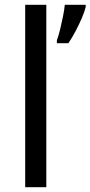

<svg xmlns="http://www.w3.org/2000/svg" viewBox="-20 -780 377 800"><path d="M337 -751Q333 -733 321.5 -706Q310 -679 295 -650.5Q280 -622 265 -600H217V-612Q224 -631 230.5 -657.5Q237 -684 242.5 -711.5Q248 -739 250 -760H337ZM173 0H85V-760H173Z"/></svg>

Font: TSCustom
Style: Regular
Weight: 400
Designer: Monotype Design Team
Foundry: Monotype Imaging Inc.
Version: Version 2.004; ttfautohint (v1.8.3) -l 8 -r 50 -G 200 -x 14 